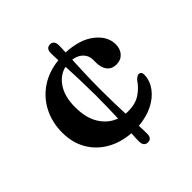

<svg xmlns="http://www.w3.org/2000/svg" viewBox="-175 -674 875 875"><g transform="rotate(-45 263.0 -236.0)"><path d="M298 -239.5Q298 -194.5 299 -155.8Q300 -117 301.5 -84Q309.5 -83.5 318 -83.5Q365 -83.5 396 -104.2Q427 -125 447 -155.5Q462.5 -170.5 471 -170Q488.5 -169 487.5 -147.5Q486 -110.5 462.5 -79Q439 -47.5 398.5 -27.2Q358 -7 305 -2.5Q306 13 306.2 26.2Q306.5 39.5 306.5 50Q306.5 80.5 280.5 80.5Q269.5 80.5 262.2 72.8Q255 65 255 48.5Q255 38.5 255.5 25.8Q256 13 257 -2.5Q191.5 -7.5 141.8 -36.5Q92 -65.5 64 -114.2Q36 -163 36 -227.5Q36 -292.5 63 -345.8Q90 -399 139.5 -432.5Q189 -466 257 -473.5Q256 -487.5 255.8 -499.5Q255.5 -511.5 255.5 -521Q255.5 -551.5 282.5 -551.5Q293 -551.5 300 -543.8Q307 -536 307 -519.5Q307 -510.5 306.5 -499.2Q306 -488 305.5 -475Q393 -471 443.2 -431.5Q493.5 -392 493.5 -339Q493.5 -310 476.5 -291Q459.5 -272 431.5 -272Q402 -272 386.2 -291.5Q370.5 -311 370.5 -344V-362.5Q370.5 -389.5 352.5 -407.8Q334.5 -426 303.5 -430.5Q301.5 -393.5 299.8 -345.8Q298 -298 298 -239.5ZM159.5 -268.5Q159.5 -198 187.5 -153.8Q215.5 -109.5 261.5 -93Q262.5 -124 263.5 -160.8Q264.5 -197.5 264.5 -239.5Q264 -297 262.5 -344.5Q261 -392 259 -429Q215.5 -419.5 187.5 -377.5Q159.5 -335.5 159.5 -268.5Z"/></g></svg>

Font: Fraunces 9pt S050 SemiBold
Style: Regular
Weight: 600
Version: Version 1.000; ttfautohint (v1.8.3)